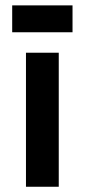

<svg xmlns="http://www.w3.org/2000/svg" viewBox="-20 -712 323 732"><path d="M79 0V-511H204V0ZM26.5 -589V-691.5H256.5V-589Z"/></svg>

Font: Overpass
Style: Bold
Weight: 700
Designer: Delve Withrington, Dave Bailey, Thomas Jockin
Foundry: Delve Fonts LLC
Version: Version 4.000; ttfautohint (v1.8.3)